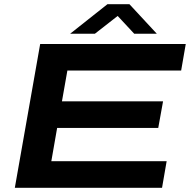

<svg xmlns="http://www.w3.org/2000/svg" viewBox="-20 -897 907 917"><path d="M314.9 -735.8 493.2 -877H598.1L729 -735.8H621.1L542 -820.8L433.1 -735.8ZM50.8 0 171.9 -687H867.2L845.2 -560.1H301.8L275.9 -413.1H758.8L735.8 -286.1H252.9L225.1 -127H775.9L753.9 0Z"/></svg>

Font: Archivo Expanded SemiBold
Style: Italic
Weight: 600
Width: 7
Italic angle: -10°
Designer: Hector Gatti
Foundry: Omnibus-Type
Version: Version 2.001